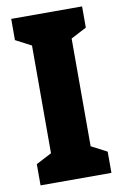

<svg xmlns="http://www.w3.org/2000/svg" viewBox="-82 -762 519 811"><g transform="rotate(-10 177.0 -357.0)"><path d="M329 0V-91L262 -126V-588L329 -623V-714H25V-623L92 -588V-126L25 -91V0Z"/></g></svg>

Font: Noto Sans Armenian ExtraCondensed Black
Style: Regular
Weight: 900
Width: 2
Designer: Monotype Design Team
Foundry: Monotype Imaging Inc.
Version: Version 2.008